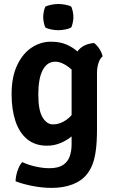

<svg xmlns="http://www.w3.org/2000/svg" viewBox="-20 -719 572 960"><path d="M493 -437Q479 -425.5 472 -402.8Q465 -380 465 -354V-74.5Q465 -10.5 459.2 32.2Q453.5 75 442.5 103Q431.5 131 415.5 151Q389 185 343 202.8Q297 220.5 238.5 220.5Q192 220.5 143.2 211Q94.5 201.5 58 187.5Q58 164 67.2 136Q76.5 108 91 91.5Q122.5 106 158.8 114Q195 122 226.5 122Q270 122 294.2 106.5Q318.5 91 328.2 63.8Q338 36.5 338 2.5V-363Q338 -418.5 365 -458.8Q392 -499 450 -504Q463.5 -495 476.8 -474.8Q490 -454.5 493 -437ZM38 -247.5Q38 -334.5 65.8 -393Q93.5 -451.5 138.2 -481Q183 -510.5 234 -510.5Q280.5 -510.5 313.5 -495.8Q346.5 -481 369.5 -459.5Q392.5 -438 407 -416.5L387 -308Q359.5 -356 323.8 -383.2Q288 -410.5 256 -410.5Q215.5 -410.5 193.5 -368.5Q171.5 -326.5 171.5 -246.5Q171.5 -167.5 192.8 -132.2Q214 -97 245 -97Q280 -97 312.5 -120.2Q345 -143.5 365.5 -184L384 -89.5Q369 -64 343.5 -41.5Q318 -19 285 -4.8Q252 9.5 215 9.5Q155.5 9.5 116 -23Q76.5 -55.5 57.2 -113.5Q38 -171.5 38 -247.5ZM196 -633.5Q196 -646 198.8 -660Q201.5 -674 206.5 -685.5Q217.5 -691.5 235.8 -695.2Q254 -699 271.5 -699Q289 -699 308 -695.2Q327 -691.5 336.5 -685.5Q341.5 -674 344.2 -659.8Q347 -645.5 347 -633.5Q347 -621.5 344.2 -607.5Q341.5 -593.5 336.5 -582Q327 -576 308 -572Q289 -568 271.5 -568Q254 -568 235.2 -571.8Q216.5 -575.5 206.5 -582Q201.5 -593.5 198.8 -607.5Q196 -621.5 196 -633.5Z"/></svg>

Font: Signika SemiBold
Style: Regular
Weight: 600
Designer: Anna Giedry
Foundry: Anna Giedry
Version: Version 2.001